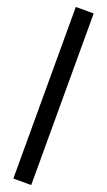

<svg xmlns="http://www.w3.org/2000/svg" viewBox="-262 -1099 844 1514"><g transform="rotate(20 160.0 -342.0)"><path d="M85 378V-1062H235V378Z"/></g></svg>

Font: Overpass Black
Style: Regular
Weight: 900
Designer: Delve Withrington, Dave Bailey, Thomas Jockin
Foundry: Delve Fonts LLC
Version: Version 4.000; ttfautohint (v1.8.3)